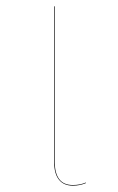

<svg xmlns="http://www.w3.org/2000/svg" viewBox="-20 -577 371 606"><path d="M251 -1V1Q232 9 210 9Q181 9 166 -10Q151 -29 151 -64V-557H153V-64Q153 -30 167 -11.5Q181 7 210 7Q233 7 251 -1Z"/></svg>

Font: FiraGO Two
Style: Regular
Weight: 100
Designer: bBox Type
Foundry: bBox Type GmbH
Version: Version 1.001